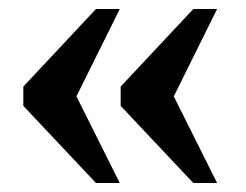

<svg xmlns="http://www.w3.org/2000/svg" viewBox="-20 -479 548 428"><path d="M126 -215V-313L247 -71H194L32 -243V-286L194 -459H247ZM343 -215V-313L464 -71H411L249 -243V-286L411 -459H464Z"/></svg>

Font: Roboto Serif 144pt SemiBold
Style: Regular
Weight: 600
Version: Version 1.008